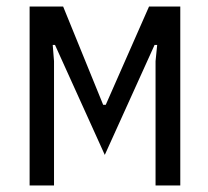

<svg xmlns="http://www.w3.org/2000/svg" viewBox="-20 -570 640 590"><path d="M71 -550H174L297 -248H305L438 -550H534V0H458V-382L463 -432H455L302 -94L149 -432H142L146 -382V0H71Z"/></svg>

Font: JuliaMono Light
Style: Regular
Weight: 300
Monospace: yes
Designer: cormullion
Foundry: corm
Version: Version 0.054; ttfautohint (v1.8.4)